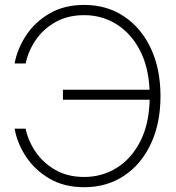

<svg xmlns="http://www.w3.org/2000/svg" viewBox="-20 -758 721 788"><path d="M325.7 10.3Q243.2 10.3 183.1 -24.9Q123 -60.1 86.7 -115.2Q50.3 -170.4 40 -230H85Q95.7 -179.2 126.7 -134Q157.7 -88.9 207.8 -60.3Q257.8 -31.7 325.7 -31.7Q398.9 -31.7 459 -69.1Q519 -106.4 555.4 -177.2Q591.8 -248 594.2 -348.6H238.3V-389.6H593.8Q589.4 -485.8 552.7 -554.4Q516.1 -623 456.8 -659.4Q397.5 -695.8 325.7 -695.8Q257.8 -695.8 207.5 -667.2Q157.2 -638.7 126.5 -593.5Q95.7 -548.3 85.4 -497.6H40Q50.8 -557.1 86.9 -612.3Q123 -667.5 183.1 -702.6Q243.2 -737.8 325.7 -737.8Q418.9 -737.8 489.5 -690.4Q560.1 -643.1 599.4 -558.8Q638.7 -474.6 638.7 -363.3Q638.7 -252.4 599.4 -168.2Q560.1 -84 489.5 -36.9Q418.9 10.3 325.7 10.3Z"/></svg>

Font: Inter Display ExtraLight
Style: Regular
Weight: 200
Designer: Rasmus Andersson
Foundry: rsms
Version: Version 4.000;git-a52131595